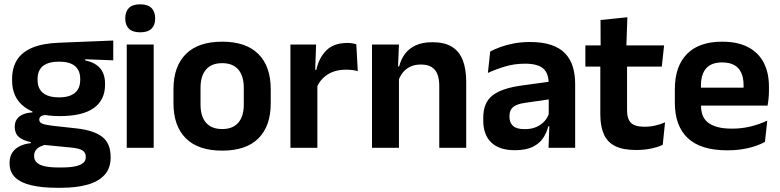

<svg xmlns="http://www.w3.org/2000/svg" viewBox="-20 -702 3707 912"><path d="M264 -150.5Q152.5 -150.5 95 -194.8Q37.5 -239 37.5 -319V-326.5Q37.5 -379.5 60.5 -416.8Q83.5 -454 132.5 -475Q181.5 -496 259.5 -499L518 -509.5V-415.5L385 -420.5V-415Q416.5 -408.5 437.2 -394.2Q458 -380 468.5 -357.8Q479 -335.5 479 -304V-299.5Q479 -227 425.5 -188.8Q372 -150.5 264 -150.5ZM258 93.5H272Q311 93.5 336.5 88.2Q362 83 374.8 72.2Q387.5 61.5 387.5 44.5V43Q387.5 22 371.2 12.2Q355 2.5 319 -1L175.5 -15L205 -16.5Q186.5 -13 172.2 -6.2Q158 0.5 150 11.5Q142 22.5 142 38.5V39.5Q142 58 155 70.2Q168 82.5 194 88Q220 93.5 258 93.5ZM269 190H251Q180 190 129.5 178.2Q79 166.5 52.2 141Q25.5 115.5 25.5 73.5V71.5Q25.5 43 38 23.5Q50.5 4 73.5 -7.5Q96.5 -19 126.5 -22V-27Q88.5 -34.5 69.2 -51.8Q50 -69 50 -99V-99.5Q50 -120.5 59.5 -135Q69 -149.5 87.8 -158Q106.5 -166.5 134 -168V-182.5L242.5 -155.5L207.5 -156.5Q184.5 -156 175.5 -150.2Q166.5 -144.5 166.5 -134V-133.5Q166.5 -120.5 180.5 -114.8Q194.5 -109 227 -105L344.5 -92Q427 -82.5 466.2 -51.5Q505.5 -20.5 505.5 44V46.5Q505.5 96 477.5 127.8Q449.5 159.5 396.8 174.8Q344 190 269 190ZM260.5 -239.5Q294 -239.5 316.2 -249Q338.5 -258.5 349.8 -277Q361 -295.5 361 -322V-327.5Q361 -354 350 -372.2Q339 -390.5 317 -399.8Q295 -409 261.5 -409H260Q224.5 -409 202 -399.2Q179.5 -389.5 169 -371.2Q158.5 -353 158.5 -327.5V-322Q158.5 -295.5 169.8 -277Q181 -258.5 203.8 -249Q226.5 -239.5 260.5 -239.5Z M710 0H582V-490.5H710ZM646 -548.5Q609.5 -548.5 592.2 -565.8Q575 -583 575 -613.5V-616Q575 -646.5 592.2 -664Q609.5 -681.5 646 -681.5Q682 -681.5 699.5 -664Q717 -646.5 717 -616V-613.5Q717 -582.5 699.5 -565.5Q682 -548.5 646 -548.5Z M1035.5 13.5Q921.5 13.5 862.8 -45Q804 -103.5 804 -211.5V-278Q804 -386.5 862.8 -445.2Q921.5 -504 1035.5 -504Q1149 -504 1207.5 -445.2Q1266 -386.5 1266 -278V-211.5Q1266 -103.5 1207.8 -45Q1149.5 13.5 1035.5 13.5ZM1035.5 -89Q1085.5 -89 1111.8 -119Q1138 -149 1138 -205V-284.5Q1138 -341.5 1111.8 -371.8Q1085.5 -402 1035.5 -402Q985 -402 958.8 -371.8Q932.5 -341.5 932.5 -284.5V-205Q932.5 -149 958.8 -119Q985 -89 1035.5 -89Z M1484 -285 1451.5 -370.5H1482.5Q1496 -430 1531.5 -464Q1567 -498 1630 -498Q1643 -498 1653.5 -496.2Q1664 -494.5 1672.5 -492L1679.5 -364Q1668.5 -367.5 1654 -369.2Q1639.5 -371 1623.5 -371Q1572.5 -371 1536.8 -348.5Q1501 -326 1484 -285ZM1487.5 0H1359.5V-490.5H1481.5L1476 -340L1487.5 -335.5Z M2194.5 0H2066.5V-294.5Q2066.5 -325.5 2058.2 -348Q2050 -370.5 2031 -383Q2012 -395.5 1979 -395.5Q1950 -395.5 1928.2 -385Q1906.5 -374.5 1892.8 -356.8Q1879 -339 1872 -316.5L1852 -386.5H1876Q1884 -419 1902.8 -445Q1921.5 -471 1953.8 -486.2Q1986 -501.5 2034.5 -501.5Q2091 -501.5 2126 -480.2Q2161 -459 2177.8 -417Q2194.5 -375 2194.5 -313ZM1875 0H1747V-490.5H1875L1870 -371L1875 -360.5Z M2712 0H2585.5L2590 -120L2586.5 -131V-284.5L2586 -306.5Q2586 -354.5 2559.8 -377Q2533.5 -399.5 2474 -399.5Q2423.5 -399.5 2379.2 -386.2Q2335 -373 2297.5 -355.5L2308.5 -457.5Q2330.5 -469 2358.8 -479.2Q2387 -489.5 2422 -496Q2457 -502.5 2497.5 -502.5Q2557.5 -502.5 2599 -488.2Q2640.5 -474 2665.2 -447.5Q2690 -421 2701 -384.2Q2712 -347.5 2712 -303ZM2425 11.5Q2352 11.5 2313.8 -25Q2275.5 -61.5 2275.5 -129V-143Q2275.5 -214.5 2319.5 -248.8Q2363.5 -283 2459 -296L2598 -315L2605.5 -232.5L2477.5 -214Q2435.5 -208.5 2417.8 -194Q2400 -179.5 2400 -151.5V-146.5Q2400 -119 2417.2 -103.8Q2434.5 -88.5 2471.5 -88.5Q2504.5 -88.5 2528 -99Q2551.5 -109.5 2566.8 -126.8Q2582 -144 2588.5 -165.5L2606.5 -102H2584.5Q2576.5 -70.5 2558.8 -44.8Q2541 -19 2509 -3.8Q2477 11.5 2425 11.5Z M3001.5 10.5Q2939 10.5 2901.8 -8.2Q2864.5 -27 2848 -65Q2831.5 -103 2831.5 -158.5V-444.5H2958.5V-177.5Q2958.5 -137.5 2976.8 -118.8Q2995 -100 3041 -100Q3068 -100 3093 -105.8Q3118 -111.5 3139 -121L3128 -14Q3103 -2.5 3070.8 4Q3038.5 10.5 3001.5 10.5ZM3123.5 -385.5H2760.5V-486.5H3134.5ZM2955 -477H2833L2832.5 -607L2960 -620Z M3434.5 12Q3308.5 12 3247 -46Q3185.5 -104 3185.5 -214V-278Q3185.5 -387 3243 -445.5Q3300.5 -504 3410 -504Q3484 -504 3533.5 -478Q3583 -452 3607.8 -404.2Q3632.5 -356.5 3632.5 -290V-272.5Q3632.5 -254.5 3630.8 -235.8Q3629 -217 3626 -200.5H3510Q3511.5 -228 3511.8 -252.8Q3512 -277.5 3512 -297.5Q3512 -332 3501 -356.2Q3490 -380.5 3467.5 -393Q3445 -405.5 3410 -405.5Q3358.5 -405.5 3334 -377Q3309.5 -348.5 3309.5 -296V-250.5L3310 -236V-197.5Q3310 -174.5 3317.2 -155Q3324.5 -135.5 3341.5 -121.2Q3358.5 -107 3386.8 -99Q3415 -91 3457.5 -91Q3503.5 -91 3545.2 -101.2Q3587 -111.5 3624.5 -129L3613.5 -28Q3580 -9.5 3534.8 1.2Q3489.5 12 3434.5 12ZM3600 -200.5H3253.5V-285.5H3600Z"/></svg>

Font: Anek Malayalam Medium SemiBold
Style: Regular
Weight: 600
Version: Version 1.003